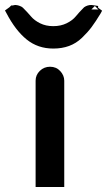

<svg xmlns="http://www.w3.org/2000/svg" viewBox="-85 -753 430 771"><path d="M7 -722Q26 -703 39.5 -687Q53 -671 76 -659.5Q99 -648 129 -648Q159 -648 182.5 -659.5Q206 -671 219.5 -687.5Q233 -704 251 -722L252 -723L253 -724Q266 -733 282 -733Q285 -733 297 -731L309 -729V-722L325 -710L319 -699Q299 -666 283 -644.5Q267 -623 244 -601Q221 -579 192.5 -568.5Q164 -558 129 -558Q67 -558 22 -594.5Q-23 -631 -59 -700L-65 -711L-47 -724Q-45 -726 -44 -727L-40 -731H-34Q-27 -733 -22 -733Q-12 -732 -5 -729Q3 -726 7 -722ZM310 -715 309 -717V-716Q309 -716 296 -729L282 -715ZM173 -429V-2H58V-429Q58 -452 75 -468.5Q92 -485 116 -485Q141 -485 157 -467.5Q173 -450 173 -429Z"/></svg>

Font: FifthLeg
Style: Bold
Weight: 700
Designer: Jakub Steiner
Version: Version 1.0